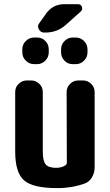

<svg xmlns="http://www.w3.org/2000/svg" viewBox="-20 -915 540 944"><path d="M387.7 -519.5Q411.1 -519.5 428.2 -502.9Q445.3 -486.3 445.3 -462.9V-91.8Q445.3 -64.5 431.6 -42Q418 -19.5 393.6 -11.7Q329.1 10.7 259.8 9.8Q141.6 9.8 98.1 -28.3Q54.7 -66.4 54.7 -169.9V-462.9Q54.7 -486.3 71.8 -502.9Q88.9 -519.5 112.3 -519.5H132.8Q156.2 -519.5 173.3 -502.9Q190.4 -486.3 190.4 -462.9V-169.9Q190.4 -124 204.6 -106.9Q218.8 -89.8 254.9 -89.8Q282.2 -89.8 300.8 -101.6Q308.6 -106.4 308.6 -116.2L307.6 -462.9Q307.6 -486.3 324.7 -502.9Q341.8 -519.5 365.2 -519.5ZM336.9 -599.6Q313.5 -599.6 296.9 -616.7Q280.3 -633.8 280.3 -657.2V-672.9Q280.3 -696.3 297.4 -713.4Q314.5 -730.5 336.9 -730.5H352.5Q376 -730.5 393.1 -713.4Q410.2 -696.3 410.2 -672.9V-657.2Q410.2 -633.8 393.1 -616.7Q376 -599.6 352.5 -599.6ZM147.5 -730.5H163.1Q186.5 -730.5 203.1 -713.4Q219.7 -696.3 219.7 -672.9V-657.2Q219.7 -633.8 202.6 -616.7Q185.5 -599.6 163.1 -599.6H147.5Q124 -599.6 106.9 -616.7Q89.8 -633.8 89.8 -657.2V-672.9Q89.8 -696.3 106.9 -713.4Q124 -730.5 147.5 -730.5ZM377 -858.4 302.7 -792Q260.7 -754.9 203.1 -754.9H197.3Q179.7 -754.9 170.9 -771Q162.1 -787.1 172.9 -800.8L207 -848.6Q240.2 -894.5 296.9 -894.5H363.3Q377.9 -894.5 382.8 -881.3Q387.7 -868.2 377 -858.4Z"/></svg>

Font: Rounded Mgen+ 1mn bold
Style: Bold
Weight: 700
Designer: [Source Han Sans]
Ryoko NISHIZUKA  (kana & ideographs); Paul D. Hunt (Latin, Greek & Cyrillic); Wenlong ZHANG  (bopomofo
Version: Version 1.059.20150602